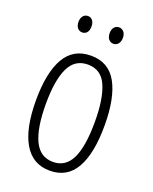

<svg xmlns="http://www.w3.org/2000/svg" viewBox="-135 -780 688 865"><g transform="rotate(20 209.0 -347.0)"><path d="M374 -266.1Q374 -131.3 333.7 -60.8Q293.5 9.8 210.4 9.8Q128.4 9.8 86.4 -61.5Q44.4 -132.8 44.4 -267.1Q44.4 -400.4 85 -470.7Q125.5 -541 210 -541Q294.9 -541 334.5 -469Q374 -397 374 -266.1ZM91.8 -267.1Q91.8 -151.9 120.4 -92Q148.9 -32.2 210.9 -32.2Q270.5 -32.2 298.8 -89.8Q327.1 -147.5 327.1 -266.6Q327.1 -377 300.5 -437.7Q273.9 -498.5 210 -498.5Q147.5 -498.5 119.6 -439.2Q91.8 -379.9 91.8 -267.1ZM103.5 -665Q103.5 -682.6 112.3 -693.4Q121.1 -704.1 135.3 -704.1Q148.9 -704.1 157.5 -693.6Q166 -683.1 166 -665Q166 -646 157.5 -635.7Q148.9 -625.5 135.3 -625.5Q121.1 -625.5 112.3 -636.2Q103.5 -647 103.5 -665ZM252.9 -665.5Q252.9 -683.1 261.7 -693.6Q270.5 -704.1 284.7 -704.1Q297.9 -704.1 307.1 -693.8Q316.4 -683.6 316.4 -665.5Q316.4 -647 307.4 -636.2Q298.3 -625.5 284.7 -625.5Q270.5 -625.5 261.7 -636.2Q252.9 -647 252.9 -665.5Z"/></g></svg>

Font: Open Sans Condensed Light
Style: Regular
Weight: 300
Width: 3
Designer: Monotype Design Team
Foundry: Monotype Imaging Inc.
Version: Version 3.003; ttfautohint (v1.8.4)